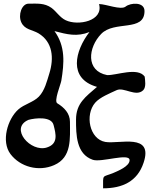

<svg xmlns="http://www.w3.org/2000/svg" viewBox="-20 -877 837 1043"><path d="M135 -857C98 -857 77 -795 96 -755C115 -715 155 -716 189 -696C267 -649 274 -561 248 -478C235 -436 223 -385 191 -352C161 -321 111 -311 79 -282C21 -230 -15 -109 37 -40C90 30 190 57 274 20C371 -22 360 -125 360 -215C360 -261 329 -293 291 -316C272 -328 309 -416 313 -438C329 -535 336 -625 276 -708C345 -690 398 -676 466 -703C388 -602 348 -450 507 -405C445 -351 393 -316 393 -227C393 -145 394 -40 484 -9C530 7 684 -48 684 -7C684 27 619 52 597 62C534 88 540 66 540 146C643 146 726 110 760 7C815 -157 627 -93 552 -106C466 -121 440 -253 497 -319C523 -349 577 -370 613 -387C653 -406 718 -348 758 -387C775 -404 768 -442 766 -461C728 -514 612 -467 562 -469C444 -492 459 -619 529 -692C601 -768 765 -701 765 -817C765 -868 689 -863 662 -841C636 -821 556 -855 518 -855C543 -763 405 -735 337 -767C305 -782 287 -814 260 -834C221 -862 180 -857 135 -857ZM135 -226C171 -236 259 -246 271 -198C284 -148 297 -96 235 -76C147 -47 29 -181 135 -226Z"/></svg>

Font: Philokalia
Style: Regular
Weight: 400
Version: Version 001.010